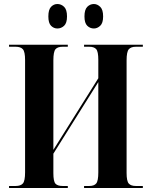

<svg xmlns="http://www.w3.org/2000/svg" viewBox="-20 -937 754 957"><path d="M448 -795Q429 -795 415 -808.5Q401 -822 401 -855Q401 -889 415 -903Q429 -917 448 -917Q465 -917 479.5 -903Q494 -889 494 -855Q494 -822 479.5 -808.5Q465 -795 448 -795ZM266 -795Q248 -795 234.5 -808.5Q221 -822 221 -855Q221 -889 234.5 -903Q248 -917 266 -917Q285 -917 299.5 -903Q314 -889 314 -855Q314 -822 299.5 -808.5Q285 -795 266 -795ZM25 0V-10H58Q83 -10 94 -22.5Q105 -35 105 -78V-638Q105 -679 94 -691.5Q83 -704 58 -704H25V-714H318V-704H292Q267 -704 256.5 -691.5Q246 -679 246 -636V-190L470 -547V-639Q470 -680 459.5 -692Q449 -704 425 -704H399V-714H692V-704H657Q633 -704 622 -691.5Q611 -679 611 -636V-75Q611 -34 622 -22Q633 -10 657 -10H692V0H399V-10H425Q449 -10 459.5 -22.5Q470 -35 470 -78V-528L246 -171V-74Q246 -33 256.5 -21.5Q267 -10 292 -10H318V0Z"/></svg>

Font: Noto Serif Display Condensed
Style: Bold
Weight: 700
Width: 3
Designer: Monotype Design Team
Foundry: Monotype Imaging Inc.
Version: Version 2.009